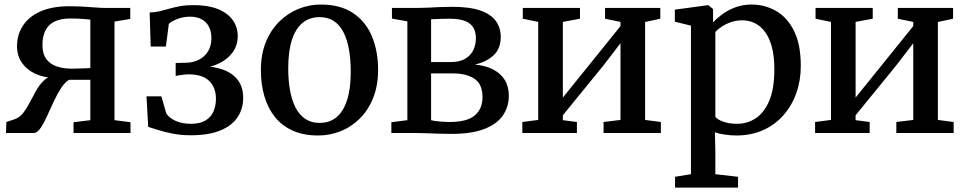

<svg xmlns="http://www.w3.org/2000/svg" viewBox="-20 -586 4259 846"><path d="M6.5 0 8 -48.5 44.5 -60.5Q66 -68 81.8 -88Q97.5 -108 111 -134.2Q124.5 -160.5 139 -186.2Q153.5 -212 172.8 -230.8Q192 -249.5 219.5 -255L220 -243Q173.5 -243.5 136 -260.8Q98.5 -278 76.8 -309.2Q55 -340.5 55 -382Q55 -432.5 80.8 -472.5Q106.5 -512.5 158 -535.5Q209.5 -558.5 287 -558.5Q314.5 -558.5 344.5 -556.8Q374.5 -555 401.2 -553Q428 -551 446 -551H554V-502.5L484.5 -491V-56.5L555 -47.5V0H304V-47.5L378 -56.5V-234.5H284Q265 -222.5 248.2 -196.5Q231.5 -170.5 216.8 -138.5Q202 -106.5 188.2 -76.2Q174.5 -46 160.8 -24.8Q147 -3.5 132.5 0ZM295.5 -283.5Q308.5 -283.5 324.2 -284Q340 -284.5 354.8 -285Q369.5 -285.5 378 -286V-499.5Q369 -500.5 353 -502Q337 -503.5 319.8 -504Q302.5 -504.5 289 -504.5Q248.5 -504.5 221.2 -491.5Q194 -478.5 180.5 -452.5Q167 -426.5 167 -388Q167 -349 184 -326Q201 -303 230.2 -293.2Q259.5 -283.5 295.5 -283.5Z M820.5 10Q778.5 10 743.2 3.2Q708 -3.5 680.2 -12.2Q652.5 -21 633 -27L625.5 -161.5H691L713 -85.5Q726 -66 754.2 -53.2Q782.5 -40.5 822 -40.5Q860.5 -40.5 884.8 -54.8Q909 -69 920.2 -94Q931.5 -119 931.5 -151Q931.5 -200 902 -229.2Q872.5 -258.5 809.5 -258.5Q803.5 -258.5 791.8 -257.2Q780 -256 769 -254.2Q758 -252.5 754 -251.5V-308.5L801 -309.5Q832.5 -310.5 857.2 -323.2Q882 -336 896.8 -360Q911.5 -384 911.5 -417.5Q911.5 -449.5 899.5 -470.5Q887.5 -491.5 866.8 -502Q846 -512.5 818.5 -512.5Q787 -512.5 762 -502.5Q737 -492.5 724 -481.5L711 -381H644L639.5 -531Q663.5 -531.5 684.2 -536.5Q705 -541.5 726.2 -547.8Q747.5 -554 773.5 -558.8Q799.5 -563.5 833.5 -563.5Q895.5 -563.5 938.8 -546.5Q982 -529.5 1004.8 -498.5Q1027.5 -467.5 1027.5 -426.5Q1027.5 -388 1007 -358Q986.5 -328 950.2 -309.2Q914 -290.5 866 -284L867.5 -294.5Q923 -294 964.5 -278.5Q1006 -263 1028.8 -232.2Q1051.5 -201.5 1051.5 -154.5Q1051.5 -107 1027 -69.8Q1002.5 -32.5 951.2 -11.2Q900 10 820.5 10Z M1129.5 -276.5Q1129.5 -347 1151.5 -400.8Q1173.5 -454.5 1211.2 -491.5Q1249 -528.5 1296 -547.2Q1343 -566 1393.5 -566Q1480 -566 1536 -528.2Q1592 -490.5 1619 -425.5Q1646 -360.5 1646 -278.5Q1646 -208 1624 -153.8Q1602 -99.5 1564.5 -62.8Q1527 -26 1479.8 -7.5Q1432.5 11 1382 11Q1317 11 1269.5 -10.5Q1222 -32 1191 -71Q1160 -110 1144.8 -162.5Q1129.5 -215 1129.5 -276.5ZM1388.5 -44.5Q1432.5 -44.5 1462.8 -69.5Q1493 -94.5 1509.2 -144.5Q1525.5 -194.5 1525.5 -270Q1525.5 -322 1518 -365.8Q1510.5 -409.5 1494.5 -442Q1478.5 -474.5 1452.2 -492.5Q1426 -510.5 1388.5 -510.5Q1344.5 -510.5 1313.8 -485.8Q1283 -461 1266.5 -411Q1250 -361 1250 -285Q1250 -232.5 1257.8 -188.8Q1265.5 -145 1282 -112.5Q1298.5 -80 1325 -62.2Q1351.5 -44.5 1388.5 -44.5Z M1967.5 4Q1943.5 4 1913.8 3Q1884 2 1856.5 1Q1829 0 1812 0H1704.5V-47.5L1775 -56.5V-492L1707 -504V-551H1819.5Q1837 -551 1863 -552.2Q1889 -553.5 1917.8 -554.8Q1946.5 -556 1972 -556Q2052 -556 2099 -538.8Q2146 -521.5 2166.2 -491.5Q2186.5 -461.5 2186.5 -423.5Q2186.5 -372 2155 -342.5Q2123.5 -313 2072 -301.5Q2118.5 -297.5 2152.2 -280.2Q2186 -263 2204 -234Q2222 -205 2222 -164Q2222 -117 2197 -79Q2172 -41 2116.2 -18.5Q2060.5 4 1967.5 4ZM1959.5 -48.5Q2039 -48.5 2072.5 -77.8Q2106 -107 2106 -157.5Q2106 -216 2070 -239.2Q2034 -262.5 1977 -262.5H1879.5V-56Q1887.5 -54 1900 -52.5Q1912.5 -51 1928 -49.8Q1943.5 -48.5 1959.5 -48.5ZM1879.5 -312.5H1965Q2006 -312.5 2030.5 -327.5Q2055 -342.5 2066 -366.2Q2077 -390 2077 -418Q2077 -443 2066.8 -462.2Q2056.5 -481.5 2031.5 -492.5Q2006.5 -503.5 1961.5 -503.5Q1940.5 -503.5 1919.5 -502.8Q1898.5 -502 1879.5 -501Z M2281.5 0V-48.5L2351.5 -57.5V-489.5L2283.5 -503.5V-551H2535.5V-503.5L2460 -489.5V-156L2529 -241.5L2714 -471V-489.5L2646 -503.5V-551H2889.5V-503.5L2822.5 -489V-57.5L2892 -48.5V0H2639.5V-48.5L2714 -57.5V-395.5L2640 -299L2460 -78V-56.5L2522 -48.5V0Z M2954.5 240.5V193L3024.5 181.5V-473L2953.5 -490.5V-543.5L3097.5 -563H3101.5L3122 -546V-487Q3137.5 -504.5 3162 -522.8Q3186.5 -541 3219.5 -553.5Q3252.5 -566 3292 -566Q3349.5 -566 3399 -538Q3448.5 -510 3478.5 -450.2Q3508.5 -390.5 3508.5 -295.5Q3508.5 -232 3489 -176.5Q3469.5 -121 3432.5 -78.8Q3395.5 -36.5 3343 -12.8Q3290.5 11 3224.5 11Q3200 11 3173.2 7Q3146.5 3 3130 -3L3132 80V181.5L3232 193V240.5ZM3227 -40.5Q3273.5 -40.5 3310.8 -65.5Q3348 -90.5 3370 -143.2Q3392 -196 3392 -280.5Q3392 -338 3381 -379Q3370 -420 3350.5 -446Q3331 -472 3305.5 -484.2Q3280 -496.5 3250.5 -496.5Q3223.5 -496.5 3200.2 -488.2Q3177 -480 3159.5 -468.2Q3142 -456.5 3132 -445.5V-71Q3139.5 -60 3166 -50.2Q3192.5 -40.5 3227 -40.5Z M3571.5 0V-48.5L3641.5 -57.5V-489.5L3573.5 -503.5V-551H3825.5V-503.5L3750 -489.5V-156L3819 -241.5L4004 -471V-489.5L3936 -503.5V-551H4179.5V-503.5L4112.5 -489V-57.5L4182 -48.5V0H3929.5V-48.5L4004 -57.5V-395.5L3930 -299L3750 -78V-56.5L3812 -48.5V0Z"/></svg>

Font: Merriweather 28pt Medium
Style: Regular
Weight: 500
Version: Version 2.100